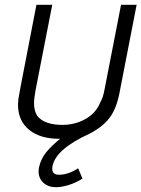

<svg xmlns="http://www.w3.org/2000/svg" viewBox="-20 -570 590 801"><path d="M141 145Q141 139 143 127Q151 92 173 65Q195 38 231 9Q149 10 102 -28Q55 -66 55 -134Q55 -141 57 -159L66 -209L73 -245L132 -550H198L128 -192Q122 -159 122 -138Q122 -109 135 -87Q165 -49 240 -49Q293 -49 336.5 -73.5Q380 -98 398 -142Q410 -163 416 -196L485 -550H550L478 -180Q465 -114 435.5 -76.5Q406 -39 353 -12Q213 52 199 123Q198 127 198 134Q198 159 226 159Q265 159 306 132L324 175Q296 193 266 202Q236 211 214 211Q181 211 161 192.5Q141 174 141 145Z"/></svg>

Font: Cambay Devanagari
Style: Italic
Weight: 400
Italic angle: -11°
Designer: Pooja Saxena
Foundry: Pooja Saxena
Version: Version 1.018;PS 001.018;hotconv 1.0.70;makeotf.lib2.5.58329